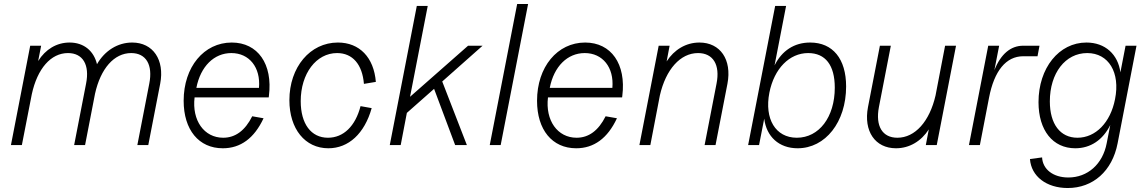

<svg xmlns="http://www.w3.org/2000/svg" viewBox="-20 -730 5777 966"><path d="M731 -309 671 0H726L786 -309C809 -429 750 -516 645 -516C572 -516 507 -475 468 -407C452 -474 402 -516 330 -516C265 -516 209 -482 172 -423L187 -500H132L35 0H90L140 -256C168 -385 236 -463 322 -463C397 -463 432 -404 413 -309L353 0H408L458 -258C486 -385 554 -463 640 -463C715 -463 750 -404 731 -309Z M1101 16C1190 16 1259 -34 1306 -135L1249 -145C1213 -73 1164 -37 1103 -37C1007 -37 945 -124 959 -240H1332L1333 -248C1353 -408 1277 -516 1146 -516C1006 -516 904 -393 904 -223C904 -77 980 16 1101 16ZM1283 -288H968C989 -396 1057 -463 1144 -463C1234 -463 1292 -391 1283 -288Z M1632 16C1734 16 1814 -58 1850 -186L1794 -196C1768 -95 1708 -37 1630 -37C1545 -37 1493 -107 1493 -221C1493 -360 1571 -463 1676 -463C1754 -463 1803 -406 1811 -308L1871 -318C1861 -441 1789 -516 1680 -516C1540 -516 1436 -392 1436 -226C1436 -81 1515 16 1632 16Z M1941 0H1996L2027 -162L2164 -283L2270 0H2329L2205 -320L2408 -500H2335L2043 -243L2132 -700H2077Z M2444 0H2499L2637 -710H2582Z M2879 16C2968 16 3037 -34 3084 -135L3027 -145C2991 -73 2942 -37 2881 -37C2785 -37 2723 -124 2737 -240H3110L3111 -248C3131 -408 3055 -516 2924 -516C2784 -516 2682 -393 2682 -223C2682 -77 2758 16 2879 16ZM3061 -288H2746C2767 -396 2835 -463 2922 -463C3012 -463 3070 -391 3061 -288Z M3585 -309 3525 0H3580L3640 -309C3663 -430 3604 -516 3499 -516C3431 -516 3372 -480 3334 -421L3349 -500H3294L3197 0H3252L3300 -250C3330 -381 3403 -463 3492 -463C3568 -463 3604 -404 3585 -309Z M3993 16C4133 16 4237 -116 4237 -295C4237 -434 4170 -516 4056 -516C3976 -516 3914 -475 3877 -401L3935 -700H3880L3744 0H3799L3825 -133C3836 -43 3899 16 3993 16ZM3989 -37C3882 -37 3825 -132 3851 -264C3875 -385 3952 -463 4046 -463C4133 -463 4180 -402 4180 -289C4180 -141 4101 -37 3989 -37Z M4488 16C4556 16 4615 -20 4653 -79L4638 0H4693L4790 -500H4735L4687 -250C4657 -119 4584 -37 4495 -37C4419 -37 4384 -96 4402 -191L4462 -500H4407L4347 -191C4324 -70 4383 16 4488 16Z M4855 0H4910L4956 -238C4982 -374 5042 -447 5128 -447H5200L5210 -500H5128C5065 -500 5015 -458 4983 -377L5007 -500H4952Z M5352 216C5479 216 5576 131 5603 -9L5698 -500H5643L5617 -366C5605 -456 5541 -516 5446 -516C5308 -516 5205 -388 5205 -216C5205 -74 5277 16 5390 16C5467 16 5529 -26 5566 -101L5548 -9C5528 96 5452 163 5355 163C5279 163 5226 122 5223 62L5162 70C5168 157 5245 216 5352 216ZM5401 -37C5314 -37 5262 -106 5262 -220C5262 -362 5340 -463 5450 -463C5558 -463 5617 -365 5590 -231C5567 -113 5492 -37 5401 -37Z"/></svg>

Font: Uncut Sans Light Italic
Style: Regular
Weight: 300
Italic angle: -11°
Designer: Kasper Nordkvist
Foundry: UNCUT.wtf
Version: Version 1.304;Glyphs 3.2 (3246)